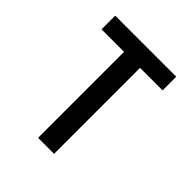

<svg xmlns="http://www.w3.org/2000/svg" viewBox="-200 -868 1001 1001"><g transform="rotate(45 300.0 -367.5)"><path d="M241 0V-634H75V-735H525V-634H359V0Z"/></g></svg>

Font: Iosevka Aile
Style: Bold
Weight: 700
Designer: Belleve Invis
Foundry: Belleve Invis
Version: Version 28.0.1; ttfautohint (v1.8.4)